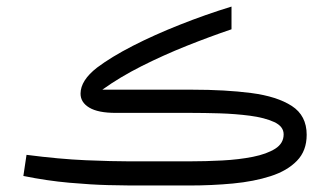

<svg xmlns="http://www.w3.org/2000/svg" viewBox="-20 -570 1014 590"><path d="M562 0H381.8Q363.3 0 312.3 -1.2Q261.2 -2.4 192.6 -8.5Q124 -14.6 51.8 -29.3L61.5 -94.2Q162.6 -81.1 243.9 -77.6Q325.2 -74.2 377 -74.2H561.5Q611.8 -74.2 663.1 -76.9Q714.4 -79.6 757.1 -88.1Q799.8 -96.7 825.7 -113Q851.6 -129.4 851.6 -157.2Q851.6 -181.6 822.3 -195.1Q793 -208.5 748 -214.4Q703.1 -220.2 654.8 -221.7Q606.4 -223.1 568.4 -223.1H335.9Q281.2 -223.1 254.4 -239.3Q227.5 -255.4 227.5 -282.2Q227.5 -322.8 278.3 -362.3Q321.8 -395 387.9 -429Q454.1 -462.9 533 -494.1Q611.8 -525.4 691.4 -549.8V-480Q625 -457.5 553.5 -429Q481.9 -400.4 415 -366.7Q348.1 -333 294.4 -294.4H570.8Q672.4 -294.4 751.7 -284.2Q831.1 -273.9 876.7 -244.4Q922.4 -214.8 922.4 -155.8Q922.4 -106.4 892.3 -75.7Q862.3 -44.9 811.3 -28.6Q760.3 -12.2 695.8 -6.1Q631.3 0 562 0Z"/></svg>

Font: Vazirmatn FD NL Light
Style: Regular
Weight: 300
Designer: Saber Rastikerdar
Foundry: Saber Rastikerdar
Version: Version 33.003